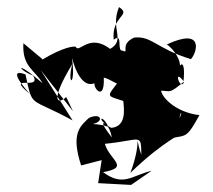

<svg xmlns="http://www.w3.org/2000/svg" viewBox="-20 -560 602 542"><path d="M167 -286C141 -263 121 -275 184 -379C168 -317 195 -314 183 -397C190 -372 213 -294 262 -334C220 -340 277 -253 273 -341C311 -331 329 -291 344 -372C285 -281 267 -295 328 -275C331 -248 336 -203 294 -199C240 -229 278 -247 296 -172C260 -217 270 -218 284 -205C295 -169 324 -205 242 -210C275 -217 265 -243 231 -227C205 -203 180 -182 209 -93L267 -108L257 -43L350 -38L408 -78C351 -64 328 -32 271 -74C349 -88 289 -108 276 -154C379 -164 378 -186 379 -123C354 -196 386 -172 348 -72C443 -164 504 -188 498 -187C483 -189 531 -234 486 -205C484 -268 518 -245 439 -163C507 -185 500 -157 543 -235C474 -243 436 -287 435 -304C464 -303 457 -295 500 -330C490 -299 467 -371 498 -331C505 -396 485 -387 479 -346C513 -390 443 -444 450 -434C556 -484 537 -413 519 -393C421 -423 409 -459 359 -454C316 -435 347 -407 326 -417C308 -415 329 -469 301 -448C294 -516 353 -516 316 -540C290 -478 336 -448 291 -422C233 -466 205 -412 195 -426C194 -433 156 -426 100 -392C90 -402 121 -375 46 -438C42 -370 80 -362 100 -325C21 -394 29 -363 73 -347C101 -302 -8 -354 64 -295C-13 -382 59 -346 52 -350C73 -252 61 -288 185 -220L95 -362L186 -246Z"/></svg>

Font: Hussar Lance
Style: ExBd
Weight: 700
Foundry: Cannot Into Space Fonts, PlusOne Fonts
Version: Version 2.270